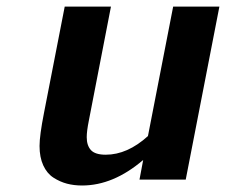

<svg xmlns="http://www.w3.org/2000/svg" viewBox="-20 -550 692 588"><path d="M231.4 18.1Q206.5 18.1 185.1 12.5Q163.6 6.8 143.8 -5.9Q124 -18.6 112.5 -43.5Q101.1 -68.4 101.1 -103Q101.1 -134.8 114.7 -204.1L178.2 -529.8H319.8L252 -180.2Q245.6 -148.4 245.6 -129.9Q245.6 -104.5 258.5 -90.3Q271.5 -76.2 303.7 -76.2Q370.1 -76.2 433.1 -133.3L510.3 -529.8H651.9L548.8 0H407.2L418.5 -60.1Q327.1 18.1 231.4 18.1Z"/></svg>

Font: Aurulent Sans
Style: BoldItalic
Weight: 700
Italic angle: -11°
Version: Version 2007.05.04